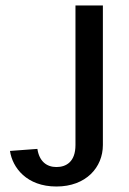

<svg xmlns="http://www.w3.org/2000/svg" viewBox="-20 -670 473 706"><path d="M16.7 -115C25.8 -53.3 78.3 15.8 187.5 15.8C296.7 15.8 358.3 -55 358.3 -136.7V-650H257.5V-136.7C257.5 -75.8 224.2 -55.8 187.5 -55.8C150.8 -55.8 124.2 -77.5 117.5 -122.5Z"/></svg>

Font: Boon Medium
Style: Regular
Weight: 500
Designer: Sungsit Sawaiwan
Foundry: FontUni
Version: Version 2.0